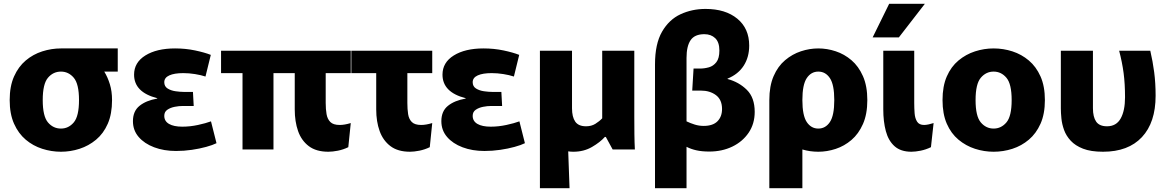

<svg xmlns="http://www.w3.org/2000/svg" viewBox="-20 -787 6135 1011"><path d="M301 12Q251 12 202.5 -3.5Q154 -19 115.5 -51.5Q77 -84 54 -135.5Q31 -187 31 -260Q31 -333 54 -384.5Q77 -436 115.5 -468.5Q154 -501 202.5 -516.5Q251 -532 301 -532H302H600V-410H529Q547 -381 558.5 -343.5Q570 -306 570 -260Q570 -187 547.5 -135.5Q525 -84 486 -51.5Q447 -19 399 -3.5Q351 12 301 12ZM301 -110Q341 -110 368.5 -142.5Q396 -175 396 -260Q396 -345 368.5 -377.5Q341 -410 301 -410Q260 -410 232.5 -377.5Q205 -345 205 -260Q205 -175 232.5 -142.5Q260 -110 301 -110Z M907 8Q843 8 791.5 -11.5Q740 -31 710 -66Q680 -101 680 -149Q680 -202 715 -230Q750 -258 808 -268V-270Q686 -301 686 -394Q686 -458 745.5 -495Q805 -532 902 -532Q957 -532 1007 -521.5Q1057 -511 1090 -498L1062 -384Q1038 -392 1006.5 -397Q975 -402 945 -402Q898 -402 871.5 -390Q845 -378 845 -354Q845 -332 862.5 -321Q880 -310 904.5 -306.5Q929 -303 948 -303H996L1000 -229H943Q922 -229 899.5 -224.5Q877 -220 861 -209Q845 -198 845 -177Q845 -149 870 -134.5Q895 -120 940 -120Q981 -120 1022.5 -129Q1064 -138 1091 -148L1120 -33Q1100 -23 1065.5 -13.5Q1031 -4 990 2Q949 8 907 8Z M1420 0H1257V-402H1144V-520H1827V-402H1695V-245Q1695 -212 1699.5 -186Q1704 -160 1719.5 -144.5Q1735 -129 1769 -129Q1794 -129 1827 -139L1814 -12Q1787 1 1759 6.5Q1731 12 1709 12Q1645 12 1606 -17.5Q1567 -47 1549.5 -97Q1532 -147 1532 -211V-402H1420Z M2139 12Q2075 12 2036 -17.5Q1997 -47 1979 -97Q1961 -147 1961 -211V-402H1830V-520H2256V-402H2125V-245Q2125 -212 2129 -186Q2133 -160 2148.5 -144.5Q2164 -129 2198 -129Q2223 -129 2256 -139L2243 -12Q2216 1 2188 6.5Q2160 12 2139 12Z M2531 8Q2467 8 2415.5 -11.5Q2364 -31 2334 -66Q2304 -101 2304 -149Q2304 -202 2339 -230Q2374 -258 2432 -268V-270Q2310 -301 2310 -394Q2310 -458 2369.5 -495Q2429 -532 2526 -532Q2581 -532 2631 -521.5Q2681 -511 2714 -498L2686 -384Q2662 -392 2630.5 -397Q2599 -402 2569 -402Q2522 -402 2495.5 -390Q2469 -378 2469 -354Q2469 -332 2486.5 -321Q2504 -310 2528.5 -306.5Q2553 -303 2572 -303H2620L2624 -229H2567Q2546 -229 2523.5 -224.5Q2501 -220 2485 -209Q2469 -198 2469 -177Q2469 -149 2494 -134.5Q2519 -120 2564 -120Q2605 -120 2646.5 -129Q2688 -138 2715 -148L2744 -33Q2724 -23 2689.5 -13.5Q2655 -4 2614 2Q2573 8 2531 8Z M2823 204V-520H2992V-217Q2992 -171 3009 -146.5Q3026 -122 3066 -122Q3094 -122 3115 -135Q3136 -148 3151 -164V-520H3320V-173Q3320 -123 3320.5 -80Q3321 -37 3323 0H3206L3170 -66H3165Q3140 -38 3097 -13Q3054 12 2999 12Q2985 12 2972 10L2979 204Z M3429 204V-448Q3429 -556 3466 -620Q3503 -684 3563.5 -712Q3624 -740 3695 -740Q3800 -740 3862.5 -688.5Q3925 -637 3925 -547Q3925 -486 3896 -441Q3867 -396 3811 -373V-371Q3871 -355 3912.5 -314Q3954 -273 3954 -198Q3954 -135 3922 -88Q3890 -41 3836 -15Q3782 11 3715 11Q3676 11 3647 4.5Q3618 -2 3595 -14V204ZM3595 -482V-148Q3616 -138 3638.5 -131Q3661 -124 3685 -124Q3734 -124 3758 -148.5Q3782 -173 3782 -213Q3782 -262 3750 -286Q3718 -310 3670 -310H3625L3632 -426H3666Q3689 -426 3712.5 -432.5Q3736 -439 3752 -459.5Q3768 -480 3768 -521Q3768 -565 3746 -586Q3724 -607 3689 -607Q3638 -607 3616.5 -575.5Q3595 -544 3595 -482Z M4031 204V-260Q4031 -334 4053.5 -386Q4076 -438 4114 -470Q4152 -502 4197.5 -517Q4243 -532 4289 -532Q4335 -532 4380.5 -517Q4426 -502 4463.5 -470Q4501 -438 4524 -386Q4547 -334 4547 -260Q4547 -186 4524 -134Q4501 -82 4463.5 -50Q4426 -18 4380.5 -3Q4335 12 4289 12Q4245 12 4205 0V204ZM4289 -110Q4327 -110 4350 -144.5Q4373 -179 4373 -260Q4373 -341 4350 -375.5Q4327 -410 4289 -410Q4251 -410 4228 -375.5Q4205 -341 4205 -260Q4205 -179 4228 -144.5Q4251 -110 4289 -110Z M4882 -12Q4855 1 4827.5 6.5Q4800 12 4779 12Q4723 12 4690.5 -17Q4658 -46 4644.5 -96.5Q4631 -147 4631 -211V-520H4794V-245Q4794 -217 4796 -190.5Q4798 -164 4809 -146.5Q4820 -129 4846 -129Q4856 -129 4870 -132Q4884 -135 4896 -139ZM4575 -590 4662 -767H4850L4713 -590Z M5212 12Q5162 12 5114 -3.5Q5066 -19 5027 -51.5Q4988 -84 4965.5 -135.5Q4943 -187 4943 -260Q4943 -333 4965.5 -384.5Q4988 -436 5027 -468.5Q5066 -501 5114 -516.5Q5162 -532 5212 -532Q5263 -532 5311 -516.5Q5359 -501 5397.5 -468.5Q5436 -436 5459 -384.5Q5482 -333 5482 -260Q5482 -187 5459 -135.5Q5436 -84 5397.5 -51.5Q5359 -19 5311 -3.5Q5263 12 5212 12ZM5212 -110Q5252 -110 5279.5 -142.5Q5307 -175 5307 -260Q5307 -345 5279.5 -377.5Q5252 -410 5212 -410Q5172 -410 5144.5 -377.5Q5117 -345 5117 -260Q5117 -175 5144.5 -142.5Q5172 -110 5212 -110Z M5788 12Q5724 12 5683 -4Q5642 -20 5618 -46Q5594 -72 5583 -102.5Q5572 -133 5569 -163Q5566 -193 5566 -216V-520H5735V-217Q5735 -171 5752 -146.5Q5769 -122 5809 -122Q5858 -122 5881 -163Q5904 -204 5904 -275Q5904 -346 5896.5 -402.5Q5889 -459 5873 -520H6037Q6050 -464 6057.5 -407Q6065 -350 6065 -283Q6065 -142 5993 -65Q5921 12 5788 12Z"/></svg>

Font: Murecho
Style: Bold
Weight: 700
Designer: Neil Summerour
Foundry: Positype
Version: Version 1.010; ttfautohint (v1.8.3)